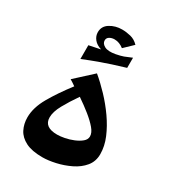

<svg xmlns="http://www.w3.org/2000/svg" viewBox="-175 -809 830 918"><g transform="rotate(30 240.0 -350.0)"><path d="M202 10Q144 10 109.5 -7.5Q75 -25 60 -54.5Q45 -84 45 -120Q45 -174 79.5 -234Q114 -294 165 -360Q157 -366 149 -371Q141 -376 133 -381L228 -468Q263 -439 299.5 -400.5Q336 -362 366.5 -318.5Q397 -275 416 -230Q435 -185 435 -141Q435 -101 411.5 -72.5Q388 -44 351 -26Q314 -8 274 1Q234 10 202 10ZM137 -173Q137 -119 209 -119Q226 -119 249.5 -123.5Q273 -128 296 -137.5Q319 -147 334.5 -160Q350 -173 350 -190Q350 -210 331 -232.5Q312 -255 281 -280Q250 -305 213 -330Q181 -284 159 -244Q137 -204 137 -173ZM125 -488V-564Q160 -571 188 -577Q161 -585 147 -602.5Q133 -620 133 -641Q133 -674 162 -692Q191 -710 228 -710Q251 -710 275.5 -704Q300 -698 319 -678L271 -632Q247 -651 220 -651Q205 -651 193 -644Q181 -637 181 -623Q181 -606 200.5 -595.5Q220 -585 259 -592Q285 -597 300 -602.5Q315 -608 340 -619V-563Q300 -551 269 -541Q238 -531 205 -519Q172 -507 125 -488Z"/></g></svg>

Font: Marhey
Style: Regular
Weight: 400
Designer: Nur Syamsi & Bustanul Arifin
Foundry: Namelatype
Version: Version 1.000; ttfautohint (v1.8.4.7-5d5b)